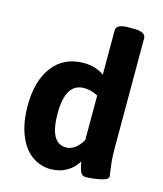

<svg xmlns="http://www.w3.org/2000/svg" viewBox="-113 -839 792 931"><g transform="rotate(15 282.5 -373.0)"><path d="M42 -262Q42 -386 97.5 -458.5Q153 -531 253 -531Q312 -531 355 -500V-722Q355 -754 415 -754H443Q503 -754 503 -722V-176Q503 -130 505.5 -106Q508 -82 512 -53Q515 -40 515 -31Q515 -15 474.5 -7Q434 1 403 1Q385 1 378 -13.5Q371 -28 367.5 -44.5Q364 -61 363 -67Q345 -34 309.5 -13Q274 8 229 8Q175 8 132.5 -23.5Q90 -55 66 -116Q42 -177 42 -262ZM355 -172V-395Q321 -414 285 -414Q192 -414 192 -262Q192 -113 273 -113Q321 -113 355 -172Z"/></g></svg>

Font: Asap-Bold
Style: Bold
Weight: 700
Designer: Pablo Cosgaya
Foundry: Omnibus-Type
Version: Version 2.000; ttfautohint (v1.8)